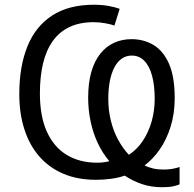

<svg xmlns="http://www.w3.org/2000/svg" viewBox="-20 -745 816 806"><path d="M713.4 -332.5Q713.4 -267.6 696 -212.6Q678.7 -157.7 649.9 -116.7Q621.1 -75.7 586.9 -50.8Q602.5 -42.5 622.6 -37.8Q642.6 -33.2 667 -33.2Q685.5 -33.2 702.9 -36.1Q720.2 -39.1 733.9 -43.9V28.8Q725.1 32.7 713.4 35.6Q701.7 38.6 688.5 39.8Q675.3 41 661.6 41Q615.2 41 576.7 28.1Q538.1 15.1 503.4 -7.8Q479 1 447.5 5.4Q416 9.8 382.8 9.8Q305.2 9.8 245.4 -15.9Q185.5 -41.5 144.5 -88.9Q103.5 -136.2 82.3 -202.4Q61 -268.6 61 -349.6Q61 -466.3 95.2 -550.5Q129.4 -634.8 199 -679.9Q268.6 -725.1 374.5 -725.1Q407.7 -725.1 436 -720Q464.4 -714.8 482.4 -708L460.4 -637.7Q447.8 -642.6 422.9 -647.2Q397.9 -651.9 373.5 -651.9Q314.5 -651.9 271.7 -631.6Q229 -611.3 201.4 -572.5Q173.8 -533.7 160.6 -478.3Q147.5 -422.9 147.5 -353Q147.5 -256.3 177 -191.7Q206.5 -127 260.5 -94.5Q314.5 -62 387.7 -62Q401.9 -62 415 -63.7Q428.2 -65.4 439 -68.4Q410.6 -101.6 390.6 -144Q370.6 -186.5 360.4 -235.1Q350.1 -283.7 350.1 -334.5Q350.1 -397.5 363.5 -443.6Q377 -489.7 401.6 -520.3Q426.3 -550.8 459.5 -565.7Q492.7 -580.6 532.2 -580.6Q583.5 -580.6 624.5 -556.2Q665.5 -531.7 689.5 -477.3Q713.4 -422.9 713.4 -332.5ZM629.4 -330.1Q629.4 -386.2 618.4 -427Q607.4 -467.8 585.9 -489.7Q564.5 -511.7 533.2 -511.7Q508.8 -511.7 490.5 -498.5Q472.2 -485.4 459.7 -461.2Q447.3 -437 440.9 -403.8Q434.6 -370.6 434.6 -330.1Q434.6 -281.2 445.6 -237.5Q456.5 -193.8 476.1 -158Q495.6 -122.1 521 -95.2Q555.2 -117.2 579.3 -153.3Q603.5 -189.5 616.5 -234.9Q629.4 -280.3 629.4 -330.1Z"/></svg>

Font: Wonky
Style: Regular
Weight: 400
Designer: Monotype Design Team
Foundry: Monotype Imaging Inc.
Version: Version 3.000